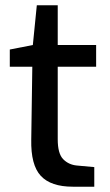

<svg xmlns="http://www.w3.org/2000/svg" viewBox="-20 -705 414 725"><path d="M98 -178 102 -453H17V-518L104 -535L119 -685H198V-535H343V-453H198V-179Q198 -125 218.5 -104Q239 -83 270 -80L336 -74V0H255Q172 0 134 -41Q96 -82 98 -178Z"/></svg>

Font: Exo Medium
Style: Regular
Weight: 500
Designer: Natanael Gama
Foundry: Natanael Gama
Version: Version 1.500; ttfautohint (v1.6)